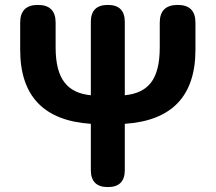

<svg xmlns="http://www.w3.org/2000/svg" viewBox="-20 -760 877 780"><path d="M418 0Q349 0 349 -69V-257Q62 -276 62 -558V-668Q62 -740 134 -740Q206 -740 206 -668V-567Q206 -470 243 -424Q277 -380 349 -373V-671Q349 -740 418 -740Q487 -740 487 -671V-556V-373Q559 -380 593 -424Q629 -470 629 -567V-668Q629 -740 702 -740Q774 -740 774 -668V-558Q774 -276 487 -257V-69Q487 0 418 0Z"/></svg>

Font: GenSenRounded TW B
Style: Regular
Weight: 700
Version: Version 1.501;PS 1;hotconv 16.6.51;makeotf.lib2.5.65220